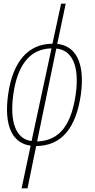

<svg xmlns="http://www.w3.org/2000/svg" viewBox="-20 -780 515 1040"><path d="M97 240H129L176 11C315 10 392 -88 418 -268C442 -444 387 -533 290 -542L336 -760H311L264 -543C133 -543 49 -447 24 -268C0 -96 49 -3 146 9ZM52 -268C73 -420 137 -516 259 -518L151 -16C65 -27 32 -120 52 -268ZM390 -268C368 -117 311 -17 181 -14L285 -517C371 -509 412 -422 390 -268Z"/></svg>

Font: Noto Serif Condensed Thin
Style: Italic
Weight: 100
Width: 3
Italic angle: -12°
Designer: Monotype Design Team
Foundry: Monotype Imaging Inc.
Version: Version 2.013